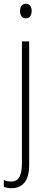

<svg xmlns="http://www.w3.org/2000/svg" viewBox="-38 -746 252 1007"><path d="M67 -688Q67 -704 74 -715Q81 -726 98 -726Q115 -726 121.5 -715Q128 -704 128 -689Q128 -671 120.5 -660.5Q113 -650 97 -650Q82 -650 74.5 -661Q67 -672 67 -688ZM24 241Q10 241 -0.5 239Q-11 237 -18 233V198Q-1 206 21 206Q51 206 64 182Q77 158 77 110V-529H115V115Q115 184 89.5 212.5Q64 241 24 241Z"/></svg>

Font: Noto Sans Thai Cond ExtLt
Style: Regular
Weight: 200
Width: 3
Designer: Monotype Design Team
Foundry: Monotype Imaging Inc.
Version: Version 2.002; ttfautohint (v1.8.4.7-5d5b)